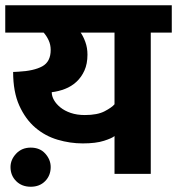

<svg xmlns="http://www.w3.org/2000/svg" viewBox="-30 -662 674 731"><path d="M10 -26Q10 -54 31.5 -77Q53 -100 87 -100Q122 -100 142.5 -77Q163 -54 163 -26Q163 6 142 27.5Q121 49 87 49Q53 49 31.5 27.5Q10 6 10 -26ZM544 -538V0H406V-144Q397 -136 366 -126Q335 -116 285 -116Q237 -116 189.5 -130Q142 -144 104.5 -176Q67 -208 43.5 -260Q20 -312 20 -388L40 -389Q99 -392 131 -409.5Q163 -427 163 -472Q163 -492 155 -509Q147 -526 136 -538H-10V-642H624V-538ZM406 -265V-538H277Q287 -524 295 -502Q303 -480 303 -454Q303 -419 291.5 -393.5Q280 -368 261 -350.5Q242 -333 217.5 -323.5Q193 -314 167 -311Q167 -296 175.5 -281Q184 -266 200 -253Q216 -240 239.5 -232Q263 -224 293 -224Q341 -224 368.5 -238.5Q396 -253 406 -265Z"/></svg>

Font: Mukta ExtraBold
Style: Regular
Weight: 800
Designer: Girish Dalvi and Yashodeep Gholap
Foundry: Ek Type
Version: Version 2.538;PS 1.002;hotconv 16.6.51;makeotf.lib2.5.65220;